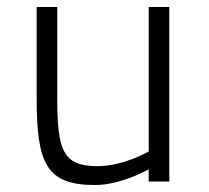

<svg xmlns="http://www.w3.org/2000/svg" viewBox="-20 -520 598 550"><path d="M406 -500V-86C406 -86 334 -44 259 -44C159 -44 144 -91 144 -241V-500H85V-239C85 -51 113 10 252 10C328 10 406 -35 406 -35V0H465V-500Z"/></svg>

Font: TitilliumText22L
Style: 250 wt
Weight: 300
Designer: Campivisivi
Foundry: Campivisivi
Version: 1.000